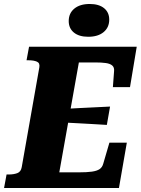

<svg xmlns="http://www.w3.org/2000/svg" viewBox="-46 -945 711 965"><path d="M591.4 -227.8 551.8 0H-25.6L-13 -68H-2.6Q22.8 -68 41 -74.8Q59.2 -81.6 63.2 -104.8L151.6 -606Q155.6 -628 139.8 -635Q124 -642 97.8 -642H87.4L100 -710H641.2L607.4 -507.2H521.4L527.4 -588.2Q529 -606.2 518.2 -615.7Q507.4 -625.2 485.6 -628.2Q463.8 -631.2 431.6 -631.2H350.4L252 -78.8H350.4Q390.4 -78.8 415.6 -82.3Q440.8 -85.8 454.3 -94.8Q467.8 -103.8 472.8 -121.8L503.8 -227.8ZM279.8 -397.8Q318.2 -400.4 356.1 -402Q394 -403.6 431.9 -405.7Q469.8 -407.8 507.2 -409.4L491 -317.2Q454.2 -319.8 416.9 -321.6Q379.6 -323.4 342.5 -325.7Q305.4 -328 268 -329.6ZM397.6 -760.2Q446.4 -760.2 474.7 -783.6Q503 -807 503 -846.4Q503 -882.8 477.1 -903.9Q451.2 -925 404.8 -925Q356 -925 327.7 -901.8Q299.4 -878.6 299.4 -839.2Q299.4 -802.8 325.3 -781.5Q351.2 -760.2 397.6 -760.2Z"/></svg>

Font: Roboto Serif 20pt
Style: Italic
Weight: 400
Italic angle: -10°
Designer: Greg Gazdowicz
Foundry: Commercial Type
Version: Version 1.008